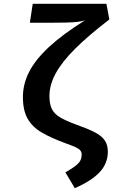

<svg xmlns="http://www.w3.org/2000/svg" viewBox="-20 -761 640 1006"><path d="M537.5 -741 553 -659Q444.5 -576 375 -507Q305.5 -438 272.2 -377.2Q239 -316.5 239 -257.5Q239 -215.5 252 -189.5Q265 -163.5 295.8 -145.5Q326.5 -127.5 378.5 -108.5Q438 -87.5 474.5 -69Q511 -50.5 528 -26.8Q545 -3 545 34Q545 95 502.5 140.8Q460 186.5 372 225L322.5 142Q360 121.5 384 101Q408 80.5 408 49.5Q408 35.5 400.2 26.5Q392.5 17.5 374.5 9.5Q356.5 1.5 324.5 -10Q249 -37.5 199.2 -66.5Q149.5 -95.5 124.8 -139Q100 -182.5 100 -252.5Q100 -321 133.2 -385.5Q166.5 -450 238.5 -516.5Q310.5 -583 427 -655.5Q413 -649.5 386.5 -646.5Q360 -643.5 326.2 -642.8Q292.5 -642 257.5 -642H136.5L151.5 -741Z"/></svg>

Font: Fira Code Light SemiBold
Style: Regular
Weight: 600
Monospace: yes
Version: Version 5.002